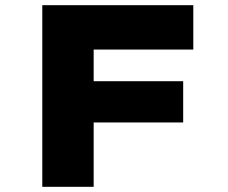

<svg xmlns="http://www.w3.org/2000/svg" viewBox="-20 -720 877 740"><path d="M143 0V-700H341V0ZM229 -248V-407H686V-248ZM239 -529V-700H725V-529Z"/></svg>

Font: Lexend Peta ExtraBold
Style: Regular
Weight: 800
Version: Version 1.007